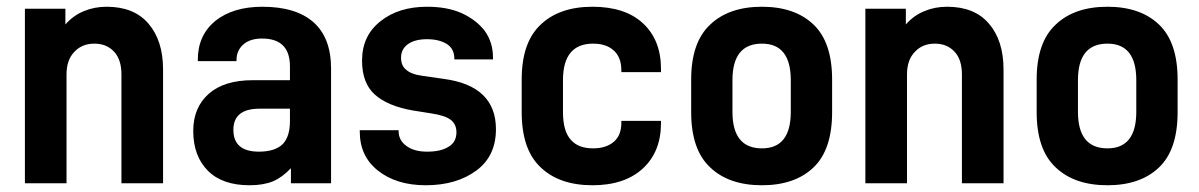

<svg xmlns="http://www.w3.org/2000/svg" viewBox="-20 -546 3573 572"><path d="M174.8 -520V-473.1Q198.7 -500.5 231 -513.2Q261.2 -525.9 297.9 -525.9Q378.9 -525.9 421.9 -476.1Q465.8 -425.3 465.8 -338.9V0H341.8V-324.2Q341.8 -368.7 319.8 -392.1Q297.4 -416 261.2 -416Q224.6 -416 202.1 -392.1Q178.2 -368.2 178.2 -324.2V0H54.2V-520Z M913.6 -480Q966.3 -433.6 966.3 -341.8V0H846.7V-44.9Q820.8 -17.6 793.5 -5.9Q764.6 5.9 723.6 5.9Q642.6 5.9 599.6 -37.1Q555.7 -81.1 555.7 -155.8Q555.7 -226.1 602.5 -267.1Q648.4 -307.1 733.4 -307.1H843.8V-348.1Q843.8 -431.2 760.7 -431.2Q725.6 -431.2 705.6 -414.1Q684.6 -396 684.6 -367.2V-363.8H569.3V-368.2Q569.3 -440.9 621.6 -483.9Q674.8 -525.9 761.7 -525.9Q861.3 -525.9 913.6 -480ZM822.8 -117.2Q843.8 -139.6 843.8 -185.1V-222.2H753.4Q675.3 -222.2 675.3 -159.2Q675.3 -94.2 751.5 -94.2Q799.8 -94.2 822.8 -117.2Z M1105.5 -38.1Q1051.8 -81.1 1051.8 -153.8V-158.2H1167.5V-155.8Q1167.5 -127.4 1191.4 -110.8Q1213.9 -94.2 1252.4 -94.2Q1293.9 -94.2 1316.4 -108.9Q1339.8 -122.6 1339.8 -151.9Q1339.8 -175.8 1322.8 -189Q1305.7 -202.1 1265.6 -208L1210.4 -216.8Q1134.3 -230 1095.7 -265.1Q1058.6 -299.3 1058.6 -365.2Q1058.6 -439.9 1113.8 -482.9Q1167.5 -525.9 1252.4 -525.9Q1312.5 -525.9 1355.5 -506.8Q1399.9 -486.3 1424.8 -453.1Q1448.7 -418.9 1448.7 -375V-369.1H1333.5V-372.1Q1333.5 -399.4 1312.5 -414.1Q1289.1 -429.2 1252.4 -429.2Q1215.3 -429.2 1194.8 -414.1Q1174.8 -399.4 1174.8 -374Q1174.8 -350.1 1190.4 -337.9Q1205.6 -324.2 1240.7 -319.8L1301.8 -311Q1379.4 -300.8 1418.5 -263.2Q1457.5 -225.6 1457.5 -161.1Q1457.5 -81.1 1399.4 -38.1Q1339.8 5.9 1248.5 5.9Q1160.6 5.9 1105.5 -38.1Z M1591.3 -46.9Q1534.2 -99.6 1534.2 -211.9V-309.1Q1534.2 -420.4 1591.3 -473.1Q1647 -525.9 1745.1 -525.9Q1841.8 -525.9 1895 -477.1Q1949.2 -427.2 1949.2 -340.8V-331.1H1831.1V-336.9Q1831.1 -374.5 1809.1 -395Q1786.6 -416 1747.1 -416Q1657.2 -416 1657.2 -307.1V-212.9Q1657.2 -154.3 1681.2 -128.9Q1703.1 -104 1747.1 -104Q1786.1 -104 1809.1 -124Q1831.1 -143.1 1831.1 -180.2V-186H1949.2V-179.2Q1949.2 -93.8 1895 -43.9Q1840.8 5.9 1745.1 5.9Q1647 5.9 1591.3 -46.9Z M2096.2 -46.9Q2039.1 -99.6 2039.1 -211.9V-309.1Q2039.1 -420.4 2096.2 -473.1Q2151.9 -525.9 2250 -525.9Q2347.7 -525.9 2403.3 -473.1Q2459 -420.4 2459 -309.1V-211.9Q2459 -99.6 2403.3 -46.9Q2347.7 5.9 2250 5.9Q2151.9 5.9 2096.2 -46.9ZM2335.9 -307.1Q2335.9 -416 2250 -416Q2162.1 -416 2162.1 -307.1V-212.9Q2162.1 -104 2250 -104Q2335.9 -104 2335.9 -212.9Z M2678.7 -520V-473.1Q2702.6 -500.5 2734.9 -513.2Q2765.1 -525.9 2801.8 -525.9Q2882.8 -525.9 2925.8 -476.1Q2969.7 -425.3 2969.7 -338.9V0H2845.7V-324.2Q2845.7 -368.7 2823.7 -392.1Q2801.3 -416 2765.1 -416Q2728.5 -416 2706.1 -392.1Q2682.1 -368.2 2682.1 -324.2V0H2558.1V-520Z M3125.5 -46.9Q3068.4 -99.6 3068.4 -211.9V-309.1Q3068.4 -420.4 3125.5 -473.1Q3181.2 -525.9 3279.3 -525.9Q3377 -525.9 3432.6 -473.1Q3488.3 -420.4 3488.3 -309.1V-211.9Q3488.3 -99.6 3432.6 -46.9Q3377 5.9 3279.3 5.9Q3181.2 5.9 3125.5 -46.9ZM3365.2 -307.1Q3365.2 -416 3279.3 -416Q3191.4 -416 3191.4 -307.1V-212.9Q3191.4 -104 3279.3 -104Q3365.2 -104 3365.2 -212.9Z"/></svg>

Font: D-DIN-PRO
Style: Bold
Weight: 700
Designer: Charles Nix
Foundry: Datto Inc.
Version: Version 1.000;hotconv 1.0.109;makeotfexe 2.5.65596